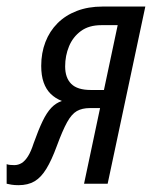

<svg xmlns="http://www.w3.org/2000/svg" viewBox="-64 -555 464 580"><path d="M-8.3 4.4Q-20 4.4 -29.3 2.9Q-38.6 1.5 -43.9 0V-59.1Q-40 -57.6 -34.4 -56.9Q-28.8 -56.2 -21 -56.2Q-8.8 -56.2 1.5 -62.5Q11.7 -68.8 20.8 -83.3Q29.8 -97.7 37.6 -122.1Q52.2 -163.1 64.7 -189Q77.1 -214.8 91.1 -229.5Q105 -244.1 123 -250Q103 -257.8 89.1 -271.5Q75.2 -285.2 67.9 -305.9Q60.5 -326.7 60.5 -356Q60.5 -395 73.2 -428Q85.9 -460.9 109.9 -484.9Q133.8 -508.8 168.2 -522Q202.6 -535.2 245.6 -535.2H375L261.2 0H189.9L238.3 -228.5H207.5Q184.1 -228.5 168.2 -219.5Q152.3 -210.4 138.7 -185.8Q125 -161.1 107.4 -113.3Q91.8 -70.8 75.9 -44.9Q60.1 -19 40.3 -7.3Q20.5 4.4 -8.3 4.4ZM210 -283.2H250L291.5 -479H242.2Q204.6 -479 180.4 -461.2Q156.2 -443.4 144.5 -415Q132.8 -386.7 132.8 -354.5Q132.8 -319.8 151.4 -301.5Q169.9 -283.2 210 -283.2Z"/></svg>

Font: Open Sans Condensed
Style: Italic
Weight: 400
Width: 3
Italic angle: -12°
Designer: Monotype Design Team
Foundry: Monotype Imaging Inc.
Version: Version 3.000